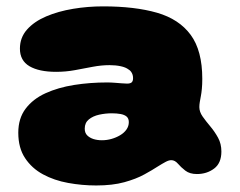

<svg xmlns="http://www.w3.org/2000/svg" viewBox="-20 -500 734 588"><path d="M274.5 68Q231 68 188.5 60.2Q146 52.5 111.8 34Q77.5 15.5 56.8 -15.8Q36 -47 36 -93.5Q36 -137.5 58.5 -167.2Q81 -197 119.5 -214.5Q158 -232 206.8 -239.8Q255.5 -247.5 308 -247.5Q320 -247.5 331.8 -246.5Q343.5 -245.5 353.5 -244.8Q363.5 -244 369 -244Q379.5 -244 383.5 -248Q387.5 -252 387.5 -260.5Q387.5 -266.5 386 -271.2Q384.5 -276 381.5 -280.2Q378.5 -284.5 374 -287Q365 -294 349.5 -297.2Q334 -300.5 315.5 -300.5Q291 -300.5 264.2 -295.5Q237.5 -290.5 209.5 -285.2Q181.5 -280 152 -280Q99.5 -280 70.2 -297.2Q41 -314.5 41 -351Q41 -385 62.8 -409.5Q84.5 -434 121.5 -449.8Q158.5 -465.5 203.8 -473Q249 -480.5 295.5 -480.5Q393 -480.5 460.8 -461Q528.5 -441.5 564 -393.2Q599.5 -345 599.5 -258.5Q599.5 -241 598.2 -228Q597 -215 595 -205Q593 -195 591.8 -187.2Q590.5 -179.5 590.5 -172Q590.5 -157.5 600.5 -143.2Q610.5 -129 624 -113Q637.5 -97 647.8 -78.2Q658 -59.5 658 -36Q658 -0.5 635.8 16.2Q613.5 33 583 33Q561 33 547.5 22.5Q534 12 524.8 1.2Q515.5 -9.5 504.5 -9.5Q497 -9.5 486.8 -4Q476.5 1.5 463 10Q447 20.5 422 34.2Q397 48 360.8 58Q324.5 68 274.5 68ZM292 -70.5Q307 -70.5 321.2 -74.5Q335.5 -78.5 347.8 -85.8Q360 -93 367.2 -103.2Q374.5 -113.5 374.5 -126Q374.5 -137 368 -142.8Q361.5 -148.5 349.5 -150.8Q337.5 -153 322.5 -153Q303 -153 283.8 -148.8Q264.5 -144.5 252 -134.2Q239.5 -124 239.5 -106Q239.5 -93 247 -85.5Q254.5 -78 266.2 -74.2Q278 -70.5 292 -70.5Z"/></svg>

Font: Gluten ExtraBold
Style: Regular
Weight: 800
Designer: Tyler Finck
Foundry: Etcetera Type Company
Version: Version 1.300